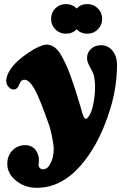

<svg xmlns="http://www.w3.org/2000/svg" viewBox="-20 -710 587 923"><path d="M225.6 -619.1Q225.6 -649.4 246.1 -669.9Q266.6 -690.4 296.9 -690.4Q328.1 -690.4 348.1 -668.9Q368.7 -690.4 399.4 -690.4Q429.7 -690.4 450.4 -669.7Q471.2 -648.9 471.2 -619.1Q471.2 -589.4 450.2 -568.6Q429.2 -547.9 399.4 -547.9Q368.7 -547.9 348.1 -569.3Q328.1 -547.9 296.9 -547.9Q267.1 -547.9 246.3 -568.6Q225.6 -589.4 225.6 -619.1ZM15.1 78.1Q15.1 37.6 40.3 12.7Q65.4 -12.2 101.1 -12.2Q118.2 -12.2 131.6 -5.4Q145 1.5 151.9 11.7Q158.7 22 163.1 34.7Q167.5 47.4 167.2 59.3Q167 71.3 165.5 80.6Q164.1 88.9 170.4 96.4Q176.8 104 185.5 104Q208.5 104 221.7 77.6Q238.3 46.9 238.3 5.9Q238.3 -12.2 230.5 -50.8Q222.7 -89.4 216.8 -106.4Q171.9 -233.9 149.9 -274.9Q122.1 -326.7 97.7 -326.7Q83 -326.7 76.7 -313Q74.7 -310.1 71.3 -302Q67.9 -293.9 66.9 -292.5Q59.1 -279.8 45.4 -279.8Q32.2 -279.8 21 -292.5Q9.8 -305.2 9.8 -319.8Q9.8 -343.3 25.9 -369.6Q42 -396 66.4 -417.7Q90.8 -439.5 117.7 -457.5Q144.5 -475.6 167.7 -485.6Q190.9 -495.6 203.1 -495.6Q244.6 -495.6 273.4 -445.8Q297.9 -403.3 318.1 -348.4Q338.4 -293.5 366.2 -199.7Q367.2 -196.3 370.1 -185.5Q373 -174.8 375 -168.5Q377 -162.1 379.9 -154.3Q382.8 -146.5 386.2 -142.6Q389.6 -138.7 393.6 -138.7Q399.9 -138.7 409.9 -156Q419.9 -173.3 424.3 -191.9Q434.1 -230.5 436.5 -272.2Q439 -314 431.2 -347.7Q427.7 -360.8 413.1 -386.7Q398.4 -412.6 398.4 -430.7Q398.4 -458 418 -475.3Q437.5 -492.7 465.3 -492.7Q499 -492.7 520.8 -466.3Q542.5 -439.9 542.5 -397Q542.5 -276.4 499 -152.8Q448.7 -6.3 367.7 85.9Q274.4 192.9 156.7 192.9Q99.1 192.9 57.1 158.7Q15.1 124.5 15.1 78.1Z"/></svg>

Font: Cooper* ExtraBold
Style: Italic
Weight: 800
Italic angle: -7°
Designer: Owen Earl
Foundry: indestructible type*
Version: Version 0.001